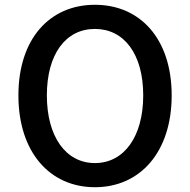

<svg xmlns="http://www.w3.org/2000/svg" viewBox="-20 -770 794 803"><path d="M377 13C566 13 698 -134 698 -371C698 -608 566 -750 377 -750C188 -750 57 -608 57 -371C57 -134 188 13 377 13ZM377 -88C255 -88 176 -199 176 -371C176 -544 255 -649 377 -649C499 -649 579 -544 579 -371C579 -199 499 -88 377 -88Z"/></svg>

Font: Noto Sans JP Medium
Style: Regular
Weight: 500
Designer: Ryoko NISHIZUKA  (kana, bopomofo & ideographs); Paul D. Hunt (Latin, Greek & Cyrillic); Sandoll Communications , Soo-you
Foundry: Adobe
Version: Version 2.002;hotconv 1.0.116;makeotfexe 2.5.65601